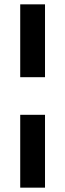

<svg xmlns="http://www.w3.org/2000/svg" viewBox="-20 -723 300 883"><path d="M187 140H73V-195H187ZM187 -368H73V-703H187Z"/></svg>

Font: Hind Colombo SemiBold
Style: Regular
Weight: 600
Designer: Jyotish Sonowal, Aditi Pimprikar
Foundry: Indian Type Foundry
Version: Version 1.000;PS 1.0;hotconv 1.0.86;makeotf.lib2.5.63406; tt